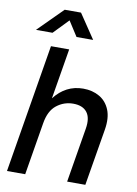

<svg xmlns="http://www.w3.org/2000/svg" viewBox="-101 -1006 761 1070"><g transform="rotate(10 280.0 -470.5)"><path d="M168 -296.9 118.7 0H15.6L136.2 -727.5H239.3L191.9 -442.4Q256.8 -525.9 355 -525.9Q407.7 -525.9 447.5 -502.7Q487.3 -479.5 505.6 -434.1Q523.9 -388.7 512.7 -321.3L459 0H356L407.2 -308.6Q417.5 -370.6 392.8 -402.1Q368.2 -433.6 314.5 -433.6Q262.2 -433.6 220.9 -401.1Q179.7 -368.7 168 -296.9ZM131.8 -802.7H38.6V-803.2L176.3 -940.9H268.6L361.3 -803.2V-802.7H267.6L213.4 -887.2Z"/></g></svg>

Font: Inter Display Medium
Style: Italic
Weight: 500
Italic angle: -9.39999°
Designer: Rasmus Andersson
Foundry: rsms
Version: Version 4.000;git-a52131595